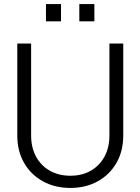

<svg xmlns="http://www.w3.org/2000/svg" viewBox="-20 -912 690 944"><path d="M326 12Q250 12 191 -20.5Q132 -53 98.5 -111Q65 -169 65 -246V-698H133V-246Q133 -187 157 -142.5Q181 -98 224.5 -73Q268 -48 326 -48Q384 -48 427 -73Q470 -98 494 -142.5Q518 -187 518 -246V-698H586V-246Q586 -169 552.5 -111Q519 -53 460.5 -20.5Q402 12 326 12ZM370 -807V-892H444V-807ZM206 -807V-892H280V-807Z"/></svg>

Font: Azeret Mono Thin ExtraLight
Style: Regular
Weight: 250
Version: Version 1.002